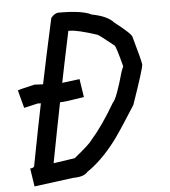

<svg xmlns="http://www.w3.org/2000/svg" viewBox="-57 -903 836 945"><g transform="rotate(-5 361.0 -430.0)"><path d="M268.6 -850.6Q384.8 -850.6 428.7 -827.1Q505.9 -812.5 536.1 -778.3Q620.1 -713.4 620.1 -698.2Q653.3 -581.1 655.3 -561.5V-559.6Q655.3 -540.5 594.7 -366.2Q503.9 -222.7 477.5 -190.4Q409.7 -103.5 340.8 -57.6Q322.3 -34.2 268.6 -34.2L75.2 -8.8L61.5 -98.6Q83 -98.6 83 -114.3Q151.4 -474.1 229.5 -827.1Q247.1 -850.6 268.6 -850.6ZM307.6 -756.8Q241.2 -443.4 178.7 -114.3L284.2 -129.9Q361.3 -191.9 374 -211.9Q431.2 -276.4 495.1 -385.7Q514.6 -402.8 551.8 -536.1L561.5 -559.6Q535.6 -659.2 528.3 -665Q453.6 -725.6 448.2 -725.6Q353 -756.8 315.4 -756.8ZM341.8 -515.6 355.5 -425.8Q262.2 -410.2 234.4 -410.2L126.5 -414.1L58.1 -398.4L34.7 -486.3Q39.1 -490.2 118.7 -507.8L234.4 -502Z"/></g></svg>

Font: ww_drahtTSB
Style: Regular
Weight: 400
Designer: Dr. Wolfgang Wiebecke
Version: Version 1.06 May 21, 2010, initial release